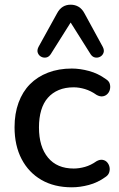

<svg xmlns="http://www.w3.org/2000/svg" viewBox="-20 -789 507 818"><path d="M286 9Q211 9 156.5 -22.5Q102 -54 72 -111.5Q42 -169 42 -247Q42 -305 59 -351.5Q76 -398 107.5 -430Q139 -462 184.5 -479.5Q230 -497 286 -497Q321 -497 359.5 -486.5Q398 -476 431 -452Q444 -444 447.5 -432.5Q451 -421 448.5 -409Q446 -397 437.5 -388.5Q429 -380 417 -378.5Q405 -377 391 -385Q367 -402 342 -409.5Q317 -417 294 -417Q258 -417 230.5 -405.5Q203 -394 184 -372.5Q165 -351 155.5 -319Q146 -287 146 -246Q146 -164 184.5 -117.5Q223 -71 294 -71Q317 -71 342 -78Q367 -85 391 -102Q405 -110 417 -108Q429 -106 436.5 -97.5Q444 -89 446.5 -77.5Q449 -66 445 -54Q441 -42 428 -34Q396 -11 358.5 -1Q321 9 286 9ZM418 -589Q425 -575 421 -564Q417 -553 407 -547.5Q397 -542 385.5 -544Q374 -546 366 -558L281 -693L196 -558Q188 -546 176.5 -544Q165 -542 155 -547.5Q145 -553 141 -564Q137 -575 144 -589L223 -732Q233 -751 247.5 -760Q262 -769 281 -769Q300 -769 315 -760Q330 -751 340 -732Z"/></svg>

Font: Nunito ExtraLight SemiBold
Style: Regular
Weight: 600
Version: Version 3.602